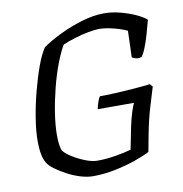

<svg xmlns="http://www.w3.org/2000/svg" viewBox="-81 -796 830 872"><g transform="rotate(-10 334.5 -360.0)"><path d="M280 0Q252 0 221 -9.5Q190 -19 161 -34.5Q132 -50 109.5 -66.5Q87 -83 78 -98Q58 -131 58 -200Q58 -245 67.5 -305Q77 -365 93 -426Q109 -487 127.5 -537.5Q146 -588 165 -615Q197 -638 247 -662.5Q297 -687 352 -703.5Q407 -720 454 -720Q491 -720 528 -710.5Q565 -701 596.5 -687Q628 -673 647 -657Q639 -626 629.5 -593Q620 -560 609.5 -533.5Q599 -507 589 -495Q574 -490 561.5 -494Q549 -498 545 -501L549 -623Q538 -629 515 -636.5Q492 -644 467 -649Q442 -654 425 -654Q402 -654 370 -648Q338 -642 306 -632Q274 -622 251 -612Q232 -580 213.5 -531Q195 -482 180.5 -424.5Q166 -367 157.5 -311.5Q149 -256 149 -212Q149 -166 158 -141Q169 -125 196 -108Q223 -91 254.5 -78.5Q286 -66 311 -66Q351 -66 395.5 -73.5Q440 -81 467 -89L488 -194Q495 -227 504 -255.5Q513 -284 519 -296H352Q356 -315 361.5 -330.5Q367 -346 372 -352Q398 -352 441 -354Q484 -356 529 -359.5Q574 -363 605 -367L616 -354Q607 -324 590 -268.5Q573 -213 559 -140L545 -65Q523 -53 479.5 -37.5Q436 -22 383.5 -11Q331 0 280 0Z"/></g></svg>

Font: Texturina Light
Style: Italic
Weight: 300
Italic angle: -11°
Designer: Guillermo Torres Carreño
Foundry: Omnibus-Type
Version: Version 1.002; ttfautohint (v1.8.3)